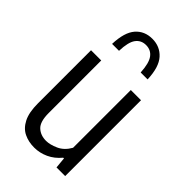

<svg xmlns="http://www.w3.org/2000/svg" viewBox="-245 -882 971 971"><g transform="rotate(45 240.5 -397.0)"><path d="M204 9Q163 9 130.5 -6.8Q98 -22.5 78.8 -60.2Q59.5 -98 59.5 -163.5V-542.5H132.5V-166.5Q132.5 -104.5 157.8 -81Q183 -57.5 222.5 -57.5Q250 -57.5 285.8 -73.5Q321.5 -89.5 344 -129.5V-542.5H417V0H355L349.5 -59H344.5Q316 -24.5 279.5 -7.8Q243 9 204 9ZM112 -640.5Q115 -726 148.8 -764.5Q182.5 -803 238 -803Q293 -803 328 -764.2Q363 -725.5 366 -640.5H316.5Q313 -704.5 293 -731.2Q273 -758 238 -758Q203 -758 183.2 -731.2Q163.5 -704.5 161.5 -640.5Z"/></g></svg>

Font: Encode Sans Condensed
Style: Regular
Weight: 400
Width: 3
Designer: Multiple Designers
Foundry: Impallari Type
Version: Version 3.000; ttfautohint (v1.8.3) -l 8 -r 50 -G 200 -x 14 